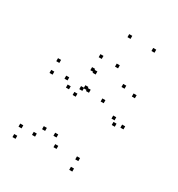

<svg xmlns="http://www.w3.org/2000/svg" viewBox="-195 -954 1011 1090"><g transform="rotate(30 310.0 -409.0)"><path d="M442.5 10V-10H422.5V10ZM442.5 -58.5V-78.5H422.5V-58.5ZM268.2 -112.8V-132.8H248.2V-112.8ZM300.8 -56.7V-76.7H280.8V-56.7ZM300.8 -424.9V-444.9H280.8V-424.9ZM281.8 -431.9V-451.9H261.8V-431.9ZM281.8 -533.5V-553.5H261.8V-533.5ZM263.5 -539.9V-559.9H243.5V-539.9ZM70.5 -487.4V-507.4H50.5V-487.4ZM70.5 -410.5V-430.5H50.5V-410.5ZM192.8 -385.1V-405.1H172.8V-385.1ZM160.4 -424.6V-444.6H140.4V-424.6ZM160.4 -56.2V-76.2H140.4V-56.2ZM193.6 -112.8V-132.8H173.6V-112.8ZM70.5 -58.5V-78.5H50.5V-58.5ZM70.5 10V-10H50.5V10ZM574.3 -342.7V-362.7H554.3V-342.7ZM542.2 -528.2V-548.2H522.2V-528.2ZM464.3 -545.8V-565.8H444.3V-545.8ZM263 -415.3V-435.3H243V-415.3ZM246.8 -367.8V-387.8H226.8V-367.8ZM402.9 -415.2V-435.2H382.9V-415.2ZM504.8 -361.9V-381.9H484.8V-361.9ZM524.2 -331.2V-351.2H504.2V-331.2ZM267.6 -627.4V-647.4H247.6V-627.4ZM352.3 -807.7V-827.7H332.3V-807.7ZM509.4 -807.7V-827.7H489.4V-807.7ZM374.6 -627.4V-647.4H354.6V-627.4Z"/></g></svg>

Font: Monaspace Xenon Dots Var
Style: Regular
Weight: 400
Designer: Riley Cran and the Lettermatic Team
Version: Version 1.100 (Monaspace Xenon Dots)